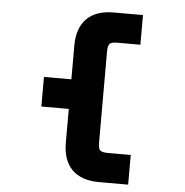

<svg xmlns="http://www.w3.org/2000/svg" viewBox="-59 -858 980 1015"><g transform="rotate(5 431.0 -350.0)"><path d="M311 -271.5V-92C311 32.5 379 100 503 100H658.5V-57.5H543C493.5 -57.5 486 -65 486 -114.5V-585.5C486 -635 493.5 -642.5 543 -642.5H658.5V-800H503C379 -800 311 -732.5 311 -608V-428.5H165.5V-271.5Z"/></g></svg>

Font: Melete Bold
Style: Regular
Weight: 700
Width: 6
Designer: Sora Sagano
Foundry: DOT COLON
Version: Version 0.200;FEAKit 1.0